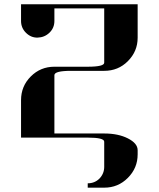

<svg xmlns="http://www.w3.org/2000/svg" viewBox="-20 -635 732 886"><path d="M77.1 0V-172.9Q77.1 -237.3 122.1 -282.2Q167 -327.1 231 -327.1H384.8Q461.9 -327.1 460.9 -346.2V-596.2H231V-538.1Q231 -505.9 208 -483.9Q185.5 -462.4 153.3 -461.4Q122.6 -460.9 99.6 -483.9Q77.1 -506.3 77.1 -538.1V-615.2H615.2V-460.9Q615.2 -397.9 569.8 -352.5Q525.4 -308.1 460.9 -308.1H308.1Q231 -308.1 231 -288.1V-19H460.9Q525.4 -19 569.8 3.4Q615.2 26.4 615.2 58.1V77.1Q615.2 140.6 569.8 186Q524.9 231 460.9 231H384.8V210.9Q417 210.9 439 189Q460.9 166 460.9 134.8V19Q460.9 0 384.8 0Z"/></svg>

Font: Hjet
Style: Regular
Weight: 400
Designer: T. Christopher White
Version: Version 1.2